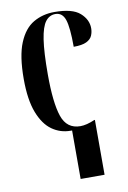

<svg xmlns="http://www.w3.org/2000/svg" viewBox="-88 -601 595 893"><g transform="rotate(-10 209.5 -154.0)"><path d="M219 239V10H212Q164 10 125 -17.5Q86 -45 62.5 -105.5Q39 -166 39 -265Q39 -373 64.5 -434.5Q90 -496 134 -521.5Q178 -547 233 -547Q318 -547 353.5 -515.5Q389 -484 389 -443Q389 -425 382 -408.5Q375 -392 354.5 -382Q334 -372 294 -372Q294 -464 281.5 -500.5Q269 -537 236 -537Q208 -537 189.5 -513Q171 -489 162 -430Q153 -371 153 -266Q153 -132 175 -67.5Q197 -3 261 -3Q290 -3 329 -20H332V239Z"/></g></svg>

Font: Noto Serif Display ExtraCondensed SemiBold
Style: Regular
Weight: 600
Width: 2
Designer: Monotype Design Team
Foundry: Monotype Imaging Inc.
Version: Version 2.009